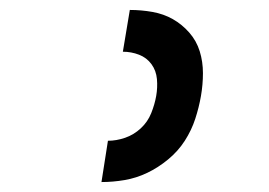

<svg xmlns="http://www.w3.org/2000/svg" viewBox="-20 -800 540 386"><path d="M184 -434 197 -517Q214 -517 231.5 -523Q249 -529 263 -542Q277 -555 284 -572.5Q291 -590 294 -607Q297 -624 295.5 -641Q294 -658 284.5 -671Q275 -684 259.5 -690Q244 -696 227 -696L241 -780Q264 -780 286.5 -776Q309 -772 327.5 -761.5Q346 -751 360.5 -734.5Q375 -718 381.5 -697Q388 -676 388 -653Q388 -630 384 -607Q380 -584 372.5 -561Q365 -538 351.5 -517Q338 -496 318 -479.5Q298 -463 276 -452.5Q254 -442 230.5 -438Q207 -434 184 -434Z"/></svg>

Font: Iosevka Term Curly Oblique
Style: Bold
Weight: 700
Italic angle: -9°
Designer: Belleve Invis
Foundry: Belleve Invis
Version: Version 32.3.0